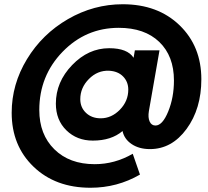

<svg xmlns="http://www.w3.org/2000/svg" viewBox="-20 -777 981 904"><path d="M558 -757Q723 -757 825.5 -658Q928 -559 928 -404Q928 -265 858.5 -170Q789 -75 686 -75Q635 -75 600 -98.5Q565 -122 557 -160Q504 -115 417 -115Q342 -115 292.5 -163.5Q243 -212 243 -289Q243 -391 319.5 -470.5Q396 -550 494 -550Q580 -550 609 -505L615 -540H731L681 -254Q676 -224 684.5 -205Q693 -186 712 -186Q745 -186 772 -252Q799 -318 799 -398Q799 -513 730 -579.5Q661 -646 539 -646Q384 -646 274.5 -533Q165 -420 165 -259Q165 -144 236 -74Q307 -4 426 -4Q520 -4 605 -53L639 45Q532 107 406 107Q241 107 138 8Q35 -91 35 -246Q35 -380 107 -498.5Q179 -617 300 -687Q421 -757 558 -757ZM454 -220Q505 -220 544.5 -260.5Q584 -301 584 -355Q584 -392 559.5 -417Q535 -442 493 -444Q439 -446 398.5 -405Q358 -364 358 -310Q358 -271 385 -245.5Q412 -220 454 -220Z"/></svg>

Font: Plus Jakarta Display
Style: Bold Italic
Weight: 700
Italic angle: -12°
Designer: Gumpita Rahayu
Foundry: Tokotype Studio
Version: Version 1.000;hotconv 1.0.109;makeotfexe 2.5.65596